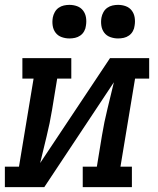

<svg xmlns="http://www.w3.org/2000/svg" viewBox="-29 -769 649 789"><path d="M-9 0V-84H49L109 -446H63V-530H264V-446H206L185 -318Q176 -263 162.5 -208.5Q149 -154 136 -99L423 -530H584V-446H526L466 -84H513V0H311V-84H369L390 -212Q399 -267 412.5 -321.5Q426 -376 439 -431L153 0ZM456 -611Q440 -611 424.5 -616.5Q409 -622 399.5 -634.5Q390 -647 387.5 -663.5Q385 -680 388 -697Q390 -708 396 -719Q402 -730 412 -737Q422 -744 433.5 -746.5Q445 -749 456 -749Q473 -749 488 -743.5Q503 -738 512.5 -725.5Q522 -713 524.5 -696.5Q527 -680 524 -663Q523 -652 517 -641Q511 -630 501 -623Q491 -616 479.5 -613.5Q468 -611 456 -611ZM256 -611Q240 -611 224.5 -616.5Q209 -622 199.5 -634.5Q190 -647 187.5 -663.5Q185 -680 188 -697Q190 -708 196 -719Q202 -730 212 -737Q222 -744 233.5 -746.5Q245 -749 256 -749Q273 -749 288 -743.5Q303 -738 312.5 -725.5Q322 -713 324.5 -696.5Q327 -680 324 -663Q323 -652 317 -641Q311 -630 301 -623Q291 -616 279.5 -613.5Q268 -611 256 -611Z"/></svg>

Font: Iosevka Slab MdExObl
Style: Regular
Weight: 500
Width: 7
Italic angle: -9°
Monospace: yes
Designer: Belleve Invis
Foundry: Belleve Invis
Version: Version 11.1.1; ttfautohint (v1.8.3)